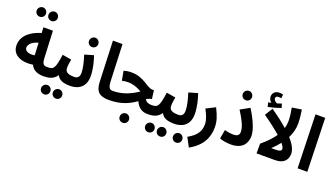

<svg xmlns="http://www.w3.org/2000/svg" viewBox="-83 -1552 4356 2492"><g transform="rotate(20 2095.5 -306.0)"><path d="M344 -704C379 -704 407 -732 407 -767C407 -803 379 -833 344 -833C307 -833 279 -803 279 -767C279 -732 307 -704 344 -704ZM181 -704C216 -704 244 -732 244 -767C244 -803 216 -833 181 -833C144 -833 116 -803 116 -767C116 -732 144 -704 181 -704ZM488 5C533 5 559 -21 559 -61C559 -95 538 -123 497 -123C440 -123 425 -143 421 -228L404 -592H273L277 -514C135 -474 24 -387 24 -256C24 -110 172 -66 312 -89C343 -21 407 5 488 5ZM154 -268C154 -319 209 -364 283 -382L291 -211C227 -199 154 -215 154 -268Z M487 5C554 5 625 -4 674 -77C699 -21 754 5 859 5C905 5 930 -21 930 -61C930 -95 910 -123 869 -123C767 -123 741 -152 741 -206C741 -243 750 -289 755 -321L630 -342C602 -147 586 -123 497 -123ZM742 223C777 223 805 195 805 160C805 124 777 94 742 94C705 94 677 124 677 160C677 195 705 223 742 223ZM579 223C614 223 642 195 642 160C642 124 614 94 579 94C542 94 514 124 514 160C514 195 542 223 579 223Z M954 -566C989 -566 1017 -594 1017 -629C1017 -665 989 -695 954 -695C917 -695 889 -665 889 -629C889 -594 917 -566 954 -566ZM858 5C943 5 1067 -32 1067 -204C1067 -299 1039 -407 1014 -476L891 -440C915 -367 940 -269 940 -207C940 -143 910 -123 868 -123Z M1394 5C1440 5 1465 -21 1465 -61C1465 -97 1445 -123 1404 -123C1356 -123 1336 -140 1332 -244L1312 -738H1180L1202 -175C1206 -49 1257 5 1394 5Z M1393 5C1574 5 1680 -57 1759 -112C1798 -21 1863 5 1926 5C1972 5 1997 -21 1997 -61C1997 -95 1977 -123 1936 -123C1899 -123 1866 -132 1841 -169C1866 -185 1890 -195 1915 -198L1900 -315H1878C1799 -315 1727 -433 1548 -433C1510 -433 1478 -428 1443 -418L1467 -288C1499 -295 1522 -298 1555 -298C1614 -298 1673 -279 1742 -240C1631 -162 1514 -123 1402 -123ZM1664 221C1699 221 1727 193 1727 158C1727 122 1699 92 1664 92C1627 92 1599 122 1599 158C1599 193 1627 221 1664 221Z M1925 5C1992 5 2063 -4 2112 -77C2137 -21 2192 5 2297 5C2343 5 2368 -21 2368 -61C2368 -95 2348 -123 2307 -123C2205 -123 2179 -152 2179 -206C2179 -243 2188 -289 2193 -321L2068 -342C2040 -147 2024 -123 1935 -123ZM2180 223C2215 223 2243 195 2243 160C2243 124 2215 94 2180 94C2143 94 2115 124 2115 160C2115 195 2143 223 2180 223ZM2017 223C2052 223 2080 195 2080 160C2080 124 2052 94 2017 94C1980 94 1952 124 1952 160C1952 195 1980 223 2017 223Z M2296 5C2381 5 2505 -32 2505 -204C2505 -299 2477 -407 2452 -476L2329 -440C2353 -367 2378 -269 2378 -207C2378 -143 2348 -123 2306 -123ZM2402 226C2437 226 2465 198 2465 163C2465 127 2437 97 2402 97C2365 97 2337 127 2337 163C2337 198 2365 226 2402 226Z M2581 230C2748 137 2808 12 2808 -131C2808 -210 2787 -279 2734 -383L2609 -320C2648 -246 2674 -183 2674 -123C2674 -33 2634 39 2514 105Z M3065 -600C3100 -600 3128 -628 3128 -663C3128 -699 3100 -729 3065 -729C3028 -729 3000 -699 3000 -663C3000 -628 3028 -600 3065 -600ZM2921 -21C2954 -4 3027 6 3078 6C3239 6 3293 -91 3293 -187C3293 -265 3246 -386 3156 -529L3030 -459C3131 -302 3145 -238 3145 -190C3145 -142 3112 -126 3067 -126C3033 -126 2980 -133 2943 -144Z M3361 -616C3422 -628 3491 -648 3537 -665L3520 -720C3502 -713 3482 -707 3460 -700C3439 -708 3412 -727 3412 -755C3412 -774 3424 -786 3452 -786C3463 -786 3476 -784 3488 -781L3495 -834C3482 -839 3460 -842 3446 -842C3392 -842 3351 -812 3351 -757C3351 -723 3368 -698 3389 -682C3378 -679 3365 -677 3347 -674ZM3679 -536C3679 -501 3674 -468 3664 -434C3605 -487 3528 -547 3429 -615L3363 -508C3458 -442 3544 -376 3608 -319C3568 -260 3510 -200 3432 -134V0H3688C3812 0 3857 -70 3857 -147C3857 -195 3835 -257 3757 -344C3789 -407 3808 -473 3808 -544C3808 -610 3797 -695 3790 -736L3658 -716C3666 -672 3679 -602 3679 -536ZM3588 -129C3625 -165 3659 -202 3689 -239C3713 -210 3727 -186 3727 -168C3727 -144 3711 -129 3640 -129Z M3999 0H4133L4112 -738H3978Z"/></g></svg>

Font: Noto Sans Arabic UI XCn
Style: Bold
Weight: 700
Width: 2
Designer: Monotype Design Team, Nadine Chahine and Nizar Qandah
Foundry: Monotype Imaging Inc.
Version: Version 2.010